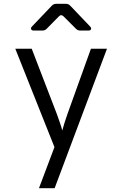

<svg xmlns="http://www.w3.org/2000/svg" viewBox="-20 -805 640 1005"><path d="M184 180 265 -35 60 -550H146L278 -207Q286 -185 294 -161.5Q302 -138 306 -122Q310 -138 317.5 -161.5Q325 -185 333 -208L456 -550H540L266 180ZM158 -645Q146 -645 143 -652Q140 -659 148 -667L252 -776Q261 -785 274 -785H325Q338 -785 347 -776L451 -667Q459 -659 456.5 -652Q454 -645 442 -645H400Q387 -645 378 -654L313 -719Q300 -732 288 -719L224 -654Q215 -645 202 -645Z"/></svg>

Font: Pitagon Sans Mono Light
Style: Regular
Weight: 300
Monospace: yes
Designer: Travis Tran
Foundry: Pitagon
Version: Version 1.001; ttfautohint (v1.8.4.7-5d5b);gftools[0.9.26]